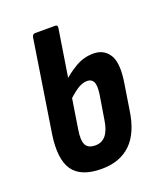

<svg xmlns="http://www.w3.org/2000/svg" viewBox="-100 -559 539 633"><g transform="rotate(-20 169.5 -242.0)"><path d="M150 6Q78 6 50 -33.5Q22 -73 35 -159L85 -479Q87 -490 96 -490H167Q176 -490 174 -479L121 -143Q115 -107 123 -90.5Q131 -74 157 -74Q203 -74 213 -143L227 -229Q231 -259 224.5 -271Q218 -283 203 -283Q184 -283 164.5 -269Q145 -255 127 -237L138 -305Q160 -326 189.5 -343.5Q219 -361 253 -361Q290 -361 308.5 -331.5Q327 -302 316 -234L302 -145Q291 -68 252.5 -31Q214 6 150 6Z"/></g></svg>

Font: Sofia Sans Extra Condensed SemiBold
Style: Italic
Weight: 600
Italic angle: -9°
Designer: Botio Nikoltchev, Ani Petrova
Foundry: lettersoup
Version: Version 4.101